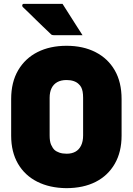

<svg xmlns="http://www.w3.org/2000/svg" viewBox="-20 -958 690 998"><path d="M326 -720Q412 -720 476.5 -687Q541 -654 576.5 -592.5Q612 -531 612 -443V-253Q612 -168 576.5 -106.5Q541 -45 477 -12.5Q413 20 324 20Q238 19 173.5 -13.5Q109 -46 73.5 -107Q38 -168 38 -253V-443Q38 -531 74.5 -593Q111 -655 175.5 -687.5Q240 -720 326 -720ZM238 -254Q238 -223 245.5 -206Q253 -189 263 -179Q273 -170 289 -164.5Q305 -159 327 -159Q353 -159 372 -169.5Q391 -180 401.5 -201.5Q412 -223 412 -254V-450Q412 -468 409.5 -481.5Q407 -495 402 -504.5Q397 -514 389 -521Q379 -531 363 -536.5Q347 -542 326 -542Q297 -542 277.5 -531Q258 -520 248 -499.5Q238 -479 238 -450ZM305 -938Q323 -910 340 -883Q357 -856 374 -829.5Q391 -803 409 -775Q387 -775 363.5 -775Q340 -775 315.5 -775Q291 -775 263 -775Q255 -775 250.5 -776.5Q246 -778 243 -782Q219 -805 200.5 -822.5Q182 -840 166.5 -855.5Q151 -871 134.5 -887Q118 -903 98 -922Q94 -927 96 -932.5Q98 -938 104 -938Q140 -938 171 -938Q202 -938 234 -938Q266 -938 305 -938Z"/></svg>

Font: Recursive Black
Style: Regular
Weight: 900
Version: Version 1.085